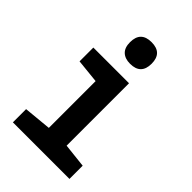

<svg xmlns="http://www.w3.org/2000/svg" viewBox="-227 -862 955 955"><g transform="rotate(45 250.0 -385.0)"><path d="M257 -618Q221 -618 201 -637Q181 -656 181 -694Q181 -770 257 -770Q333 -770 333 -694Q333 -618 257 -618ZM51 0V-93L197 -107V-436L71 -449V-546H322V-107L449 -93V0Z"/></g></svg>

Font: Noto Sans Mono ExtraCondensed
Style: Bold
Weight: 700
Width: 2
Designer: Monotype Design Team
Foundry: Monotype Imaging Inc.
Version: Version 2.014